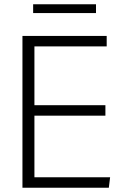

<svg xmlns="http://www.w3.org/2000/svg" viewBox="-20 -878 573 898"><path d="M479 -661H141V-386H473V-337H141V-49H495L489 0H85V-710H479ZM135 -858H429V-817H135Z"/></svg>

Font: Livvic Light
Style: Regular
Weight: 300
Designer: Jacques Le Bailly, Baron von Fonthausen
Version: Version 1.001; ttfautohint (v1.8.2)